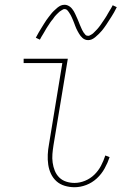

<svg xmlns="http://www.w3.org/2000/svg" viewBox="-20 -776 540 804"><path d="M292 8Q271 8 251 2Q231 -4 216.5 -17Q202 -30 193.5 -48Q185 -66 182 -86.5Q179 -107 180 -128.5Q181 -150 185 -171L241 -512H79V-530H264L204 -168Q201 -149 199.5 -131Q198 -113 200.5 -95Q203 -77 209.5 -61Q216 -45 228 -33Q240 -21 257 -15.5Q274 -10 292 -10Q314 -10 336 -19Q358 -28 375 -44.5Q392 -61 403 -82Q414 -103 421 -125L439 -118Q431 -94 418 -70.5Q405 -47 385.5 -29Q366 -11 341.5 -1.5Q317 8 292 8ZM349 -608Q342 -608 336 -610.5Q330 -613 325.5 -617Q321 -621 317.5 -625.5Q314 -630 311 -635Q308 -640 305 -645.5Q302 -651 299.5 -656.5Q297 -662 295 -667.5Q293 -673 290.5 -679.5Q288 -686 285.5 -692Q283 -698 280.5 -703.5Q278 -709 275.5 -713.5Q273 -718 269 -724Q265 -730 261 -734Q257 -738 251 -738Q246 -738 244 -736.5Q242 -735 238 -733Q234 -731 229 -727Q224 -723 218.5 -717Q213 -711 210.5 -708.5Q208 -706 206 -702.5Q204 -699 201.5 -696Q199 -693 196 -689.5Q193 -686 190.5 -682Q188 -678 185 -673.5Q182 -669 179 -664.5Q176 -660 173 -655Q170 -650 167 -644.5Q164 -639 160.5 -633.5Q157 -628 153.5 -622Q150 -616 147 -610L130 -618Q136 -630 142 -640Q148 -650 153.5 -659Q159 -668 164 -676Q169 -684 174 -691.5Q179 -699 184 -705Q189 -711 193 -716.5Q197 -722 205 -730Q213 -738 220.5 -744Q228 -750 235 -753Q242 -756 251 -756Q257 -756 263 -753.5Q269 -751 273.5 -747.5Q278 -744 282 -739Q286 -734 289 -729Q292 -724 294.5 -718.5Q297 -713 299.5 -707.5Q302 -702 304.5 -696.5Q307 -691 309.5 -684.5Q312 -678 314.5 -672Q317 -666 319.5 -660.5Q322 -655 324 -650.5Q326 -646 330 -640Q334 -634 338 -630Q342 -626 349 -626Q353 -626 355.5 -627.5Q358 -629 362 -631Q366 -633 370.5 -637Q375 -641 380.5 -647Q386 -653 388.5 -655.5Q391 -658 393.5 -661.5Q396 -665 398.5 -668Q401 -671 403.5 -675Q406 -679 408.5 -682.5Q411 -686 414 -690.5Q417 -695 420 -699.5Q423 -704 426 -709Q429 -714 432 -719.5Q435 -725 438.5 -730.5Q442 -736 445.5 -742Q449 -748 452 -754L469 -746Q463 -734 457.5 -724Q452 -714 446 -705Q440 -696 435 -688Q430 -680 425 -672.5Q420 -665 415.5 -659Q411 -653 406.5 -647.5Q402 -642 394 -634Q386 -626 378.5 -620Q371 -614 364 -611Q357 -608 349 -608Z"/></svg>

Font: Iosevka Slab Thin
Style: Italic
Weight: 100
Italic angle: -9°
Monospace: yes
Designer: Belleve Invis
Foundry: Belleve Invis
Version: Version 11.1.1; ttfautohint (v1.8.3)